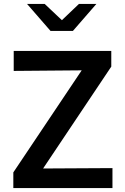

<svg xmlns="http://www.w3.org/2000/svg" viewBox="-20 -960 640 980"><path d="M48 0V-80L397 -601L50 -598V-700H548V-620L200 -100L554 -102V0ZM238 -802 118 -940H208L296 -857L383 -940H472L352 -802Z"/></svg>

Font: Red Hat Mono SemiBold
Style: Regular
Weight: 600
Monospace: yes
Designer: Pentagram, MCKL
Foundry: Pentagram, MCKL
Version: Version 1.023